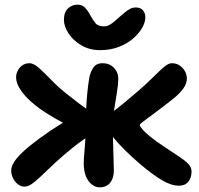

<svg xmlns="http://www.w3.org/2000/svg" viewBox="-20 -789 851 823"><path d="M747 7Q714 7 674.5 -16.5Q635 -40 585 -82Q545 -116 516.5 -144.5Q488 -173 469.5 -195.5Q451 -218 441 -231Q436 -237 433 -244.5Q430 -252 430 -261Q430 -274 438 -285Q446 -296 456 -304Q483 -324 515 -350.5Q547 -377 578 -404Q609 -431 630 -452Q647 -468 662 -483Q677 -498 691 -508Q705 -518 717 -518Q736 -518 750.5 -508Q765 -498 773 -483Q781 -468 781 -453Q781 -431 766 -410Q751 -389 726.5 -369Q702 -349 674 -328Q656 -314 639 -301.5Q622 -289 608.5 -279Q595 -269 587 -262.5Q579 -256 579 -254Q579 -249 590 -235.5Q601 -222 625 -202.5Q649 -183 687 -158Q722 -135 747.5 -118Q773 -101 787 -86.5Q801 -72 801 -54Q801 -28 787.5 -10.5Q774 7 747 7ZM86 11Q70 11 57 1Q44 -9 36 -25Q28 -41 28 -58Q28 -81 50 -108Q72 -135 110 -165.5Q148 -196 195 -228Q228 -249 246.5 -261Q265 -273 275.5 -278.5Q286 -284 292 -287L319 -233Q312 -235 293 -243Q274 -251 244.5 -266Q215 -281 176 -306Q143 -327 114 -352.5Q85 -378 67 -405.5Q49 -433 49 -458Q49 -472 56 -486Q63 -500 76 -509Q89 -518 106 -518Q125 -518 148.5 -496.5Q172 -475 202.5 -443.5Q233 -412 273 -381Q296 -363 323.5 -342Q351 -321 373 -309L371 -211Q342 -195 316 -175Q290 -155 258 -128Q219 -95 186.5 -63Q154 -31 129 -10Q104 11 86 11ZM407 14Q388 14 372 0.5Q356 -13 347.5 -35.5Q339 -58 339 -87Q339 -107 341.5 -133Q344 -159 346 -192.5Q348 -226 348 -267Q348 -294 349.5 -325Q351 -356 354 -388.5Q357 -421 362 -451Q365 -474 378 -496Q391 -518 419 -518Q440 -518 455 -509Q470 -500 478.5 -485Q487 -470 487 -451Q487 -429 481.5 -394.5Q476 -360 469.5 -320Q463 -280 463 -239Q463 -228 464 -204Q465 -180 465.5 -151.5Q466 -123 467 -97.5Q468 -72 468 -57Q468 -25 452 -5.5Q436 14 407 14ZM409 -574Q364 -574 329 -594.5Q294 -615 274 -645.5Q254 -676 254 -704Q254 -736 271 -752.5Q288 -769 313 -769Q332 -769 344.5 -756Q357 -743 368 -722Q378 -704 389 -690Q400 -676 426 -676Q439 -676 450 -682.5Q461 -689 472 -698.5Q483 -708 493 -717Q505 -727 515.5 -736Q526 -745 537.5 -751Q549 -757 562 -757Q582 -757 592.5 -745Q603 -733 603 -715Q603 -693 589 -669Q575 -645 549.5 -623Q524 -601 488 -587.5Q452 -574 409 -574Z"/></svg>

Font: Shantell Sans SemiBold
Style: Regular
Weight: 600
Designer: Stephen Nixon, Anya Danilova, Shantell Martin
Foundry: Arrow Type
Version: Version 1.011;[c5ecc13dd]